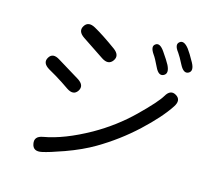

<svg xmlns="http://www.w3.org/2000/svg" viewBox="-113 -927 1226 1097"><g transform="rotate(15 500.0 -378.5)"><path d="M222 27Q171 38 163 -5Q154 -49 206 -58Q326 -79 474 -162Q597 -232 694 -327Q791 -422 815 -463Q841 -508 877 -486Q913 -464 884 -420Q835 -345 735 -252Q635 -159 516 -89Q445 -47 348 -12Q261 19 222 27ZM334 -366Q311 -331 268 -360L228 -387Q207 -401 185 -414L140 -440Q95 -467 116 -502Q137 -537 181 -509L312 -429Q356 -401 334 -366ZM483 -585Q459 -551 416 -579L287 -665Q244 -694 265 -728Q286 -763 331 -738Q385 -708 465 -650Q507 -619 483 -585ZM780 -578Q752 -564 730 -611Q707 -659 695 -675Q665 -718 689 -734Q712 -751 742 -708Q774 -662 786 -639Q809 -592 780 -578ZM914 -628Q887 -614 863 -660Q840 -705 827 -723Q795 -764 819 -782Q842 -800 874 -759Q890 -738 917 -689Q942 -643 914 -628Z"/></g></svg>

Font: Resource Han Rounded CN
Style: Regular
Weight: 400
Designer: Cyano Hao (round all glyphs); Ryoko NISHIZUKA  (kana, bopomofo & ideographs); Paul D. Hunt (Latin, Greek & Cyrillic); Sa
Foundry: Cyano Hao
Version: 0.990